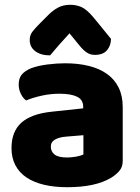

<svg xmlns="http://www.w3.org/2000/svg" viewBox="-20 -765 584 801"><path d="M260 -108Q277 -108 297.5 -111.5Q318 -115 328 -121V-201L256 -195Q228 -193 210 -183Q192 -173 192 -153Q192 -133 207.5 -120.5Q223 -108 260 -108ZM252 -501Q306 -501 350.5 -490Q395 -479 426.5 -456.5Q458 -434 475 -399.5Q492 -365 492 -318V-94Q492 -68 477.5 -51.5Q463 -35 443 -23Q378 16 260 16Q207 16 164.5 6Q122 -4 91.5 -24Q61 -44 44.5 -75Q28 -106 28 -147Q28 -216 69 -253Q110 -290 196 -299L327 -313V-320Q327 -349 301.5 -361.5Q276 -374 228 -374Q191 -374 154.5 -366Q118 -358 89 -346Q76 -355 67 -373.5Q58 -392 58 -412Q58 -438 70.5 -453.5Q83 -469 109 -480Q138 -491 177.5 -496Q217 -501 252 -501ZM270 -626Q257 -611 246.5 -600Q236 -589 227 -578.5Q218 -568 209 -557.5Q200 -547 189 -534Q150 -534 127 -551.5Q104 -569 104 -598Q104 -618 115 -632.5Q126 -647 148 -669L182 -703Q201 -722 222.5 -733.5Q244 -745 273 -745Q299 -745 321 -735Q343 -725 372 -690L443 -603Q443 -575 426.5 -555.5Q410 -536 376 -536Q356 -536 341 -546.5Q326 -557 310 -577Z"/></svg>

Font: Baloo Chettan 2 ExtraBold
Style: Regular
Weight: 800
Designer: Maithili Shingre, Unnati Kotecha and Ek Type
Foundry: Ek Type
Version: Version 1.640;hotconv 1.0.111;makeotfexe 2.5.65597; ttfautoh